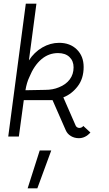

<svg xmlns="http://www.w3.org/2000/svg" viewBox="-20 -746 595 1049"><path d="M179 -726 138 -416Q167 -461 211 -486.5Q255 -512 303 -512Q363 -512 400 -475.5Q437 -439 437 -380Q437 -317 404.5 -274.5Q372 -232 326 -214L392 -63Q394 -56 400 -51.5Q406 -47 413 -47Q420 -47 426 -50Q432 -53 435 -58L474 -22Q446 9 411 9Q387 9 367.5 -2.5Q348 -14 339 -35L267 -199H110L83 0H25L121 -726ZM302 -269Q340 -284 361 -312Q382 -340 382 -378Q382 -413 359.5 -434.5Q337 -456 297 -456Q246 -456 206 -422Q166 -388 140 -324Q126 -295 119 -253L227 -255Q269 -255 302 -269ZM197 76H260L184 283H131Z"/></svg>

Font: Bellota
Style: Italic
Weight: 400
Italic angle: -7.5°
Designer: Kemie Guaida
Foundry: Kemie Guaida
Version: Version 4.001